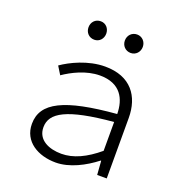

<svg xmlns="http://www.w3.org/2000/svg" viewBox="-144 -923 988 1057"><g transform="rotate(20 350.0 -394.0)"><path d="M214 -748C214 -718 235 -694 267 -694C297 -694 318 -718 318 -748C318 -778 297 -802 267 -802C235 -802 214 -778 214 -748ZM427 -748C427 -718 449 -694 480 -694C510 -694 532 -718 532 -748C532 -778 510 -802 480 -802C449 -802 427 -778 427 -748ZM103 -142C103 -38 195 14 298 14C379 14 464 -31 528 -81H531L537 0H593V-354C593 -481 526 -576 375 -576C275 -576 179 -528 129 -493L158 -446C206 -479 284 -520 365 -520C487 -520 525 -440 526 -353C226 -328 103 -268 103 -142ZM525 -137C451 -75 381 -42 311 -42C239 -42 169 -71 169 -146C169 -231 255 -282 525 -306Z"/></g></svg>

Font: Kawkab Mono Light
Style: Regular
Weight: 300
Monospace: yes
Designer: Abdullah Arif
Foundry: Abdullah Arif
Version: Version 1.000;PS 000.500;hotconv 1.0.88;makeotf.lib2.5.64775